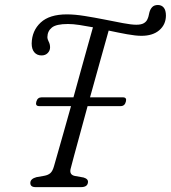

<svg xmlns="http://www.w3.org/2000/svg" viewBox="-20 -768 701 788"><path d="M269.5 -74Q264.5 -51 286.5 -46L323 -39.5Q343 -33.5 341 -19.5Q339 0 312.5 0H126Q103.5 0 104.5 -18.5Q105.5 -34.5 130 -41L161.5 -46.5Q178 -49.5 187 -57.8Q196 -66 201.5 -85.5Q206.5 -102.5 217 -139.8Q227.5 -177 241.8 -227Q256 -277 271.5 -332.5H141Q124 -332.5 129 -350.5Q134 -368.5 150.5 -368.5H281.5Q297 -424.5 312 -479Q327 -533.5 340 -579.5Q353 -625.5 361.5 -656Q332.5 -661.5 306 -665.5Q279.5 -669.5 259 -669.5Q211 -669.5 193 -655Q175 -640.5 174.5 -616Q174.5 -607 180 -596.8Q185.5 -586.5 185.5 -573.5Q185.5 -560.5 176 -550.5Q166.5 -540.5 150.5 -540.5Q132 -540.5 121 -553.2Q110 -566 110 -589.5Q111 -642 147 -675.5Q183 -709 254.5 -709Q286.5 -709 327.2 -702.5Q368 -696 409.2 -687.8Q450.5 -679.5 485 -673Q519.5 -666.5 539.5 -666.5Q559.5 -666.5 570.2 -672.8Q581 -679 585.5 -690Q589.5 -699 590.5 -705.5Q591.5 -712 593 -716.5Q596.5 -730.5 604.8 -739Q613 -747.5 628 -747.5Q643 -747.5 652 -736.8Q661 -726 661 -703.5Q660.5 -667 633.8 -644Q607 -621 560.5 -621Q537 -621 501.2 -627.5Q465.5 -634 426 -642.5Q413 -595.5 392 -521.2Q371 -447 349.5 -368.5H484.5Q501.5 -368.5 496.5 -350.5Q492 -332.5 475 -332.5H339.5Q323.5 -273.5 309 -220.5Q294.5 -167.5 284 -128.8Q273.5 -90 269.5 -74Z"/></svg>

Font: Fraunces 72pt SuperSoft Light
Style: Italic
Weight: 300
Italic angle: -16°
Version: Version 1.000;[b76b70a41]